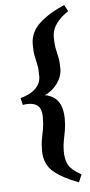

<svg xmlns="http://www.w3.org/2000/svg" viewBox="-59 -753 435 928"><g transform="rotate(-5 159.0 -289.0)"><path d="M305.7 -687.5Q270.5 -665.5 248 -635Q225.6 -604.5 225.6 -567.4Q225.6 -534.7 230.2 -512.7Q234.9 -490.7 239.5 -468.8Q244.1 -446.8 244.1 -414.6Q244.1 -377.4 220 -343.5Q195.8 -309.6 158.2 -293Q203.1 -285.2 223.6 -253.7Q244.1 -222.2 244.1 -172.9Q244.1 -139.6 239.5 -114Q234.9 -88.4 230.2 -64.9Q225.6 -41.5 225.6 -14.2Q225.6 25.9 239.7 51.8Q253.9 77.6 301.3 104L285.6 141.1Q205.1 110.8 163.1 74.2Q121.1 37.6 121.1 -26.9Q121.1 -60.1 125.7 -83.3Q130.4 -106.4 134.8 -130.6Q139.2 -154.8 139.2 -189.5Q139.2 -225.6 122.8 -241.7Q106.4 -257.8 77.1 -257.8Q64.9 -257.8 63 -257.6Q61 -257.3 47.9 -255.4L40 -289.1Q90.8 -303.2 115 -328.4Q139.2 -353.5 139.2 -387.2Q139.2 -421.4 134.8 -442.6Q130.4 -463.9 125.7 -485.6Q121.1 -507.3 121.1 -541.5Q121.1 -602.5 168.7 -645.5Q216.3 -688.5 289.1 -718.8Z"/></g></svg>

Font: Dai Banna SIL Medium
Style: Regular
Weight: 500
Designer: Victor Gaultney
Foundry: SIL International
Version: Version 4.000